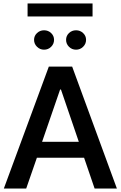

<svg xmlns="http://www.w3.org/2000/svg" viewBox="-20 -1078 690 1098"><path d="M509.3 -1058.1V-983.9H137.7V-1058.1ZM190.9 -175.8 129.9 0H2L259.3 -697.3H392.6L648.4 0H521L460.9 -175.8ZM323.7 -565.9 220.7 -267.1H430.7L328.6 -565.9ZM174.8 -850.1Q174.8 -873 191.7 -888.9Q208.5 -904.8 231.9 -904.8Q255.9 -904.8 272.5 -888.9Q289.1 -873 289.1 -850.1Q289.1 -827.1 272.5 -810.5Q255.9 -793.9 231.9 -793.9Q208.5 -793.9 191.7 -810.5Q174.8 -827.1 174.8 -850.1ZM357.9 -850.1Q357.9 -873 374.5 -888.9Q391.1 -904.8 415 -904.8Q438.5 -904.8 455.3 -888.9Q472.2 -873 472.2 -850.1Q472.2 -827.1 455.3 -810.5Q438.5 -793.9 415 -793.9Q391.1 -793.9 374.5 -810.5Q357.9 -827.1 357.9 -850.1Z"/></svg>

Font: Estedad-FD SemiBold
Style: Regular
Weight: 600
Designer: Amin Abedi
Version: Version 7.3